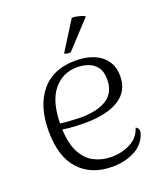

<svg xmlns="http://www.w3.org/2000/svg" viewBox="-134 -802 774 905"><g transform="rotate(-20 252.5 -349.5)"><path d="M274 13Q169 13 108.5 -53Q48 -119 48 -248Q48 -372 107.5 -444.5Q167 -517 280 -517Q332 -517 371 -501Q410 -485 432 -453.5Q454 -422 454 -376Q454 -301 393 -263Q332 -225 223 -225Q180 -225 145 -228.5Q110 -232 75 -239L76 -268Q103 -263 140 -260Q177 -257 210 -256Q250 -256 283.5 -263Q317 -270 341 -284.5Q365 -299 378 -323.5Q391 -348 391 -382Q391 -423 374 -445Q357 -467 331 -476Q305 -485 277 -485Q203 -485 157 -428Q111 -371 111 -255Q111 -170 135 -121.5Q159 -73 199 -52.5Q239 -32 286 -32Q339 -32 382 -54.5Q425 -77 439 -123Q448 -119 452.5 -109Q457 -99 447 -76Q428 -32 381 -9.5Q334 13 274 13ZM398 -696 273 -561Q266 -560 255.5 -561.5Q245 -563 242 -567L333 -712Q344 -713 356.5 -710.5Q369 -708 380 -704.5Q391 -701 398 -696Z"/></g></svg>

Font: Arima Thin Light
Style: Regular
Weight: 300
Version: Version 1.100